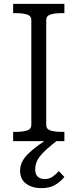

<svg xmlns="http://www.w3.org/2000/svg" viewBox="-20 -730 401 993"><path d="M142 -84V-626Q142 -648 119.5 -655Q97 -662 63 -662H48V-710H313V-662H299Q264 -662 241.5 -655Q219 -648 219 -626V-84Q219 -62 241.5 -55Q264 -48 299 -48H313V0H48V-48H63Q97 -48 119.5 -55Q142 -62 142 -84ZM258 -33 281 -7Q248 18 225 38.5Q202 59 188 76.5Q174 94 168 111Q162 128 162 146Q162 171 175 183.5Q188 196 211 196Q236 196 254 182.5Q272 169 284 155L313 185Q292 211 264 227Q236 243 193 243Q146 243 115 220Q84 197 84 153Q84 129 94 108Q104 87 125 66Q146 45 179 21Q212 -3 258 -33Z"/></svg>

Font: Roboto Serif SemiCondensed Light
Style: Regular
Weight: 300
Width: 4
Designer: Greg Gazdowicz
Foundry: Commercial Type
Version: Version 1.007